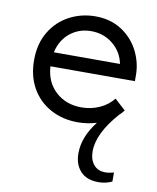

<svg xmlns="http://www.w3.org/2000/svg" viewBox="-79 -510 668 815"><g transform="rotate(10 254.5 -102.5)"><path d="M479 -206H115Q119 -138 163.5 -97.5Q208 -57 274 -57Q316 -57 352.5 -73.5Q389 -90 411 -119L458 -76L457 -75H458L454 -71Q447 -62 437 -53Q354 41 354 118Q354 154 372 175.5Q390 197 422 197Q439 197 459 191V230Q433 243 401 243Q349 243 322.5 213.5Q296 184 296 137Q296 66 351 -4Q312 8 270 8Q205 8 153 -20Q101 -48 71.5 -99.5Q42 -151 42 -220Q42 -291 73 -342.5Q104 -394 155.5 -421Q207 -448 267 -448Q332 -448 380 -417Q428 -386 453.5 -336Q479 -286 479 -231ZM119 -267H404Q394 -318 354 -350.5Q314 -383 260 -383Q208 -383 169.5 -352Q131 -321 119 -267Z"/></g></svg>

Font: Tilda Sans
Style: Regular
Weight: 400
Designer: ParaType Ltd
Foundry: ParaType Ltd
Version: Version 1.002W